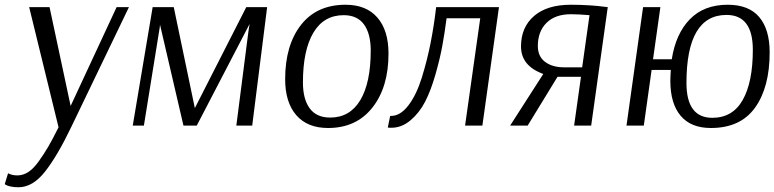

<svg xmlns="http://www.w3.org/2000/svg" viewBox="-37 -530 3267 810"><path d="M-3 201Q14 210 36 210Q60 210 82 196Q104 182 126.5 150.5Q149 119 166.5 89Q184 59 210 7L86 -500H172L261 -83L455 -500H507L263 7Q205 128 153 194Q101 260 41 260Q23 260 8.5 257Q-6 254 -12 250L-17 247Z M1027 0H960L1011 -397L1016 -429L793 0H737L638 -426L637 -415L570 0H523L607 -500H696L785 -74L1002 -500H1090Z M1602 -304Q1602 -162 1534 -76Q1466 10 1347 10Q1260 10 1213 -44Q1166 -98 1166 -196Q1166 -339 1232.5 -424.5Q1299 -510 1421 -510Q1508 -510 1555 -456Q1602 -402 1602 -304ZM1413 -466Q1329 -466 1285 -392Q1241 -318 1241 -182Q1241 -112 1269.5 -73Q1298 -34 1356 -34Q1439 -34 1483 -107.5Q1527 -181 1527 -317Q1527 -388 1498.5 -427Q1470 -466 1413 -466Z M1998 0H1925L1989 -453H1847Q1839 -391 1829 -336.5Q1819 -282 1800 -215.5Q1781 -149 1757 -102Q1733 -55 1695.5 -23Q1658 9 1614 9Q1604 9 1599 8L1609 -41H1613Q1652 -41 1686 -85.5Q1720 -130 1742.5 -202.5Q1765 -275 1779.5 -348.5Q1794 -422 1803 -500H2068Z M2457 0H2385L2414 -206H2315L2189 0H2115L2255 -218Q2161 -252 2161 -334Q2161 -415 2216 -462.5Q2271 -510 2371 -510Q2411 -510 2450 -507.5Q2489 -505 2508 -502L2527 -500ZM2232 -336Q2232 -292 2262.5 -269Q2293 -246 2343 -246H2419L2450 -466Q2402 -470 2372 -470Q2305 -470 2268.5 -433.5Q2232 -397 2232 -336Z M3033 -510Q3122 -510 3166 -458Q3210 -406 3210 -309Q3210 -162 3148.5 -76Q3087 10 2962 10Q2878 10 2834.5 -41.5Q2791 -93 2791 -189Q2791 -205 2793 -235H2712L2679 0H2606L2676 -500H2749L2718 -280H2797Q2814 -388 2873.5 -449Q2933 -510 3033 -510ZM3028 -467Q2859 -467 2859 -180Q2859 -33 2968 -33Q3054 -33 3096.5 -108.5Q3139 -184 3139 -320Q3139 -467 3028 -467Z"/></svg>

Font: Arsenal
Style: Italic
Weight: 400
Italic angle: -9.10001°
Designer: Andrij Shevchenko
Foundry: Stairsfor
Version: Version 2.001;PS 002.001;hotconv 1.0.88;makeotf.lib2.5.64775